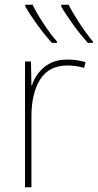

<svg xmlns="http://www.w3.org/2000/svg" viewBox="-20 -786 410 806"><path d="M264 -536Q204 -536 166 -504.5Q128 -473 114 -427H112L110 -528H85V0H112V-297Q112 -395 149 -453Q186 -511 263 -511Q300 -511 333 -501L339 -525Q304 -536 264 -536ZM117 -766H86V-759Q106 -724 137 -681.5Q168 -639 198 -606H219V-612Q193 -641 163 -686.5Q133 -732 117 -766ZM268 -766H237V-759Q257 -724 288 -681.5Q319 -639 349 -606H370V-612Q345 -641 315 -686.5Q285 -732 268 -766Z"/></svg>

Font: Noto Sans Display Thin
Style: Regular
Weight: 250
Designer: Monotype Design Team
Foundry: Monotype Imaging Inc.
Version: Version 1.900